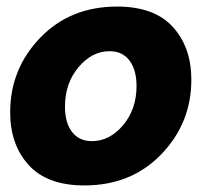

<svg xmlns="http://www.w3.org/2000/svg" viewBox="-20 -555 631 585"><path d="M11 -213Q11 -345 102.5 -440Q194 -535 337 -535Q450 -535 506.5 -473Q563 -411 563 -312Q563 -180 471.5 -85Q380 10 237 10Q124 10 67.5 -52Q11 -114 11 -213ZM396 -293Q396 -342 374.5 -370.5Q353 -399 314 -399Q260 -399 219 -350Q178 -301 178 -230Q178 -181 199.5 -153Q221 -125 260 -125Q314 -125 355 -173.5Q396 -222 396 -293Z"/></svg>

Font: Raleway-v4020 ExtraBold
Style: Italic
Weight: 800
Italic angle: -12°
Designer: Matt McInerney, Pablo Impallari, Rodrigo Fuenzalida
Foundry: Matt McInerney, Pablo Impallari, Rodrigo Fuenzalida
Version: Version 4.020;PS 004.020;hotconv 1.0.88;makeotf.lib2.5.64775